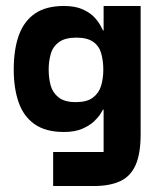

<svg xmlns="http://www.w3.org/2000/svg" viewBox="-20 -432 525 643"><path d="M158 191V77H327V-65H325Q324 -63 317 -51.5Q310 -40 295.5 -26Q281 -12 256 -1Q231 10 194 10Q133 10 96 -16Q59 -42 42.5 -89Q26 -136 26 -199Q26 -266 43 -313.5Q60 -361 97 -386.5Q134 -412 194 -412Q233 -412 258.5 -400Q284 -388 298 -372Q312 -356 318 -343.5Q324 -331 325 -330H327V-412H451V18Q451 83 434 121Q417 159 382 175Q347 191 294 191ZM234 -90Q271 -90 291 -105Q311 -120 318.5 -144.5Q326 -169 326 -199Q326 -228 319 -253Q312 -278 292 -292Q272 -306 236 -306Q198 -306 177.5 -291Q157 -276 150 -251.5Q143 -227 143 -199Q143 -171 149.5 -146.5Q156 -122 176 -106Q196 -90 234 -90Z"/></svg>

Font: Darker Grotesque ExtraBold
Style: Regular
Weight: 800
Designer: Gabriel Lam
Foundry: TypeRant
Version: Version 1.000;gftools[0.9.28]